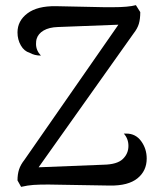

<svg xmlns="http://www.w3.org/2000/svg" viewBox="-20 -720 618 746"><path d="M550 -104Q550 -56 514 -27Q478 2 407 1L168 -3Q132 -3 110 -1.5Q88 0 62 6L48 -19Q48 -43 54 -61.5Q60 -80 75 -99L440 -624L205 -615Q171 -614 149.5 -601.5Q128 -589 122 -568Q120 -561 120 -549Q120 -524 139 -504Q114 -504 95 -515Q74 -521 61 -543.5Q48 -566 48 -594Q48 -639 86.5 -668Q125 -697 197 -696L387 -692H417Q479 -692 508 -700L525 -673Q525 -646 519.5 -627.5Q514 -609 499 -590L130 -70L382 -80Q435 -81 457 -102Q479 -123 479 -153Q479 -181 461 -201H471Q507 -201 528.5 -171.5Q550 -142 550 -104Z"/></svg>

Font: Arima Madurai Medium
Style: Regular
Weight: 500
Designer: Joana Correia and Natanael Gama
Foundry: NDISCOVER
Version: Version 1.020